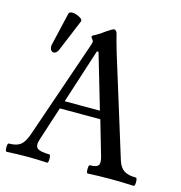

<svg xmlns="http://www.w3.org/2000/svg" viewBox="-107 -797 843 895"><g transform="rotate(15 314.5 -350.0)"><path d="M119.1 -522Q111.8 -504.9 100.8 -501.7Q89.8 -498.5 82.8 -508.5Q75.7 -518.6 79.1 -535.2L116.2 -694.8Q120.6 -704.1 136.7 -702.9Q152.8 -701.7 169.4 -692.1Q186 -682.6 182.1 -673.8ZM4.9 2.9Q-2 2.9 -2 -17.1Q-2 -37.1 4.9 -37.1Q40.5 -37.1 59.1 -50.5Q77.6 -64 91.8 -102.1L255.9 -580.1Q259.8 -593.8 259.8 -597.2Q259.8 -600.6 253.9 -607.9Q248 -615.2 248 -618.2Q248 -624 264.2 -630.9Q280.8 -639.2 307.1 -659.2Q335.4 -678.2 340.8 -678.2Q354.5 -678.2 358.9 -654.8Q361.3 -642.1 380.9 -575.2L529.8 -95.2Q540 -63 560.5 -50Q581.1 -37.1 617.2 -37.1Q624 -37.1 624 -17.1Q624 2.9 617.2 2.9Q561.5 0 505.9 0Q450.2 0 396 2.9Q389.6 2.9 389.6 -17.1Q389.6 -37.1 396 -37.1Q429.2 -37.1 436.8 -49.8Q444.3 -62.5 434.1 -95.2L387.2 -256.8H191.9L139.2 -94.2Q127.9 -61 141.6 -49.1Q155.3 -37.1 200.2 -37.1Q206.1 -37.1 206.1 -17.1Q206.1 2.9 200.2 2.9Q150.4 0 103 0Q54.7 0 4.9 2.9ZM205.1 -294.9H375L297.9 -558.1H290Z"/></g></svg>

Font: Junicode SmCond Medium
Style: Regular
Weight: 500
Width: 4
Designer: Peter S. Baker
Version: Version 2.206